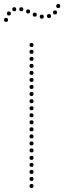

<svg xmlns="http://www.w3.org/2000/svg" viewBox="-41 -940 320 956"><path d="M116 -706Q106 -706 106 -716Q106 -726 116 -726Q126 -726 126 -716Q126 -706 116 -706ZM116 -672Q106 -672 106 -682Q106 -692 116 -692Q126 -692 126 -682Q126 -672 116 -672ZM116 -637Q106 -637 106 -647Q106 -657 116 -657Q126 -657 126 -647Q126 -637 116 -637ZM116 -602Q106 -602 106 -612Q106 -622 116 -622Q126 -622 126 -612Q126 -602 116 -602ZM116 -567Q106 -567 106 -577Q106 -587 116 -587Q126 -587 126 -577Q126 -567 116 -567ZM116 -532Q106 -532 106 -542Q106 -552 116 -552Q126 -552 126 -542Q126 -532 116 -532ZM116 -497Q106 -497 106 -507Q106 -517 116 -517Q126 -517 126 -507Q126 -497 116 -497ZM116 -462Q106 -462 106 -472Q106 -482 116 -482Q126 -482 126 -472Q126 -462 116 -462ZM116 -426Q106 -426 106 -436Q106 -446 116 -446Q126 -446 126 -436Q126 -426 116 -426ZM116 -391Q106 -391 106 -401Q106 -411 116 -411Q126 -411 126 -401Q126 -391 116 -391ZM116 -356Q106 -356 106 -366Q106 -376 116 -376Q126 -376 126 -366Q126 -356 116 -356ZM116 -321Q106 -321 106 -331Q106 -341 116 -341Q126 -341 126 -331Q126 -321 116 -321ZM116 -286Q106 -286 106 -296Q106 -306 116 -306Q126 -306 126 -296Q126 -286 116 -286ZM116 -251Q106 -251 106 -261Q106 -271 116 -271Q126 -271 126 -261Q126 -251 116 -251ZM116 -216Q106 -216 106 -226Q106 -236 116 -236Q126 -236 126 -226Q126 -216 116 -216ZM116 -181Q106 -181 106 -191Q106 -201 116 -201Q126 -201 126 -191Q126 -181 116 -181ZM116 -144Q106 -144 106 -154Q106 -164 116 -164Q126 -164 126 -154Q126 -144 116 -144ZM116 -109Q106 -109 106 -119Q106 -129 116 -129Q126 -129 126 -119Q126 -109 116 -109ZM116 -74Q106 -74 106 -84Q106 -94 116 -94Q126 -94 126 -84Q126 -74 116 -74ZM116 -39Q106 -39 106 -49Q106 -59 116 -59Q126 -59 126 -49Q126 -39 116 -39ZM116 -4Q106 -4 106 -14Q106 -24 116 -24Q126 -24 126 -14Q126 -4 116 -4ZM-11 -831Q-21 -831 -21 -841Q-21 -851 -11 -851Q-1 -851 -1 -841Q-1 -831 -11 -831ZM3 -863Q-7 -863 -7 -873Q-7 -883 3 -883Q13 -883 13 -873Q13 -863 3 -863ZM30 -884Q20 -884 20 -894Q20 -904 30 -904Q40 -904 40 -894Q40 -884 30 -884ZM65 -884Q55 -884 55 -894Q55 -904 65 -904Q75 -904 75 -894Q75 -884 65 -884ZM99 -873Q89 -873 89 -883Q89 -893 99 -893Q109 -893 109 -883Q109 -873 99 -873ZM132 -857Q122 -857 122 -867Q122 -877 132 -877Q142 -877 142 -867Q142 -857 132 -857ZM167 -847Q157 -847 157 -857Q157 -867 167 -867Q177 -867 177 -857Q177 -847 167 -847ZM203 -850Q193 -850 193 -860Q193 -870 203 -870Q213 -870 213 -860Q213 -850 203 -850ZM233 -868Q223 -868 223 -878Q223 -888 233 -888Q243 -888 243 -878Q243 -868 233 -868ZM249 -900Q239 -900 239 -910Q239 -920 249 -920Q259 -920 259 -910Q259 -900 249 -900Z"/></svg>

Font: Raleway Dots 
Style: Regular
Weight: 400
Version: Version 1.000